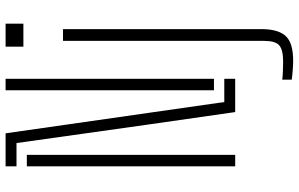

<svg xmlns="http://www.w3.org/2000/svg" viewBox="-206 -634 1042 669"><g transform="rotate(-90 314.5 -299.0)"><path d="M259 0 216 -300 151 -762H70V-800H185L221 -548L294 -38H375V0ZM70 0V-726H110V-303V0ZM335 -74V-549V-800H375V-74ZM487 -738V-800H567V-738ZM437 202Q425 202 405 200.5Q385 199 372 197V164Q384 165.5 399.5 166.2Q415 167 435 167Q476.5 167 491.8 153.2Q507 139.5 507 102V-600H548V98Q546.5 153.5 522.2 177.8Q498 202 437 202Z"/></g></svg>

Font: Big Shoulders Stencil Text Thin Thin
Style: Regular
Weight: 250
Version: Version 2.001